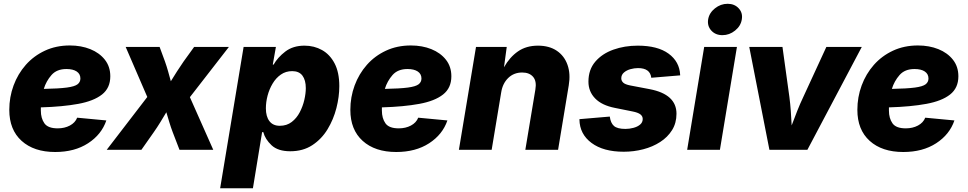

<svg xmlns="http://www.w3.org/2000/svg" viewBox="-20 -795 5137 1019"><path d="M272.9 11.7Q160.2 11.7 94.7 -47.4Q29.3 -106.4 29.3 -211.9Q29.3 -279.8 52 -341.3Q74.7 -402.8 116.9 -450.7Q159.2 -498.5 218.5 -526.1Q277.8 -553.7 350.6 -553.7Q410.6 -553.7 459.2 -534.2Q507.8 -514.6 536.6 -478Q565.4 -441.4 565.4 -390.1Q565.4 -328.1 521.5 -293.5Q477.5 -258.8 395.3 -243.7Q313 -228.5 196.8 -225.1Q196.8 -216.3 196.8 -208Q196.8 -167.5 215.6 -140.6Q234.4 -113.8 286.1 -113.8Q322.8 -113.8 350.8 -128.7Q378.9 -143.6 389.6 -170.4L544.4 -155.8Q519 -81.1 447.5 -34.7Q376 11.7 272.9 11.7ZM212.4 -323.2Q293 -324.7 334.7 -330.3Q376.5 -335.9 391.6 -347.7Q406.7 -359.4 406.7 -378.4Q406.7 -402.3 387.2 -415.5Q367.7 -428.7 332.5 -428.7Q281.2 -428.7 253.2 -396.7Q225.1 -364.7 212.4 -323.2Z M546.4 0 761.7 -280.3 647 -545.9H827.1L855.5 -468.8Q864.7 -442.9 872.1 -416.5Q879.4 -390.1 886.7 -363.8Q902.8 -390.1 919.7 -416.5Q936.5 -442.9 954.6 -468.8L1010.3 -545.9H1194.8L987.8 -279.3L1111.8 0H932.6L896.5 -93.8Q886.7 -119.6 878.7 -146.2Q870.6 -172.9 862.8 -199.2Q847.2 -172.9 830.8 -146.2Q814.5 -119.6 796.4 -93.8L730.5 0Z M1148.4 204.1 1272.9 -545.9H1444.3L1427.7 -452.1H1432.1Q1453.6 -490.2 1494.4 -521.5Q1535.2 -552.7 1596.2 -552.7Q1647.5 -552.7 1689.2 -529.3Q1731 -505.9 1755.9 -458.3Q1780.8 -410.6 1780.8 -337.9Q1780.8 -281.7 1765.4 -221.4Q1750 -161.1 1718.5 -109.1Q1687 -57.1 1637.7 -24.7Q1588.4 7.8 1520.5 7.8Q1455.1 7.8 1421.1 -24.2Q1387.2 -56.2 1377.4 -93.8H1371.1L1322.3 204.1ZM1464.8 -127.4Q1502 -127.4 1528.3 -147.7Q1554.7 -168 1571 -199.5Q1587.4 -231 1595.2 -265.1Q1603 -299.3 1603 -327.1Q1603 -369.6 1585.2 -393.6Q1567.4 -417.5 1530.8 -417.5Q1496.6 -417.5 1470.5 -399.2Q1444.3 -380.9 1426.8 -351.3Q1409.2 -321.8 1400.1 -287.4Q1391.1 -252.9 1391.1 -220.2Q1391.1 -176.8 1409.9 -152.1Q1428.7 -127.4 1464.8 -127.4Z M2083 11.7Q1970.2 11.7 1904.8 -47.4Q1839.4 -106.4 1839.4 -211.9Q1839.4 -279.8 1862.1 -341.3Q1884.8 -402.8 1927 -450.7Q1969.2 -498.5 2028.6 -526.1Q2087.9 -553.7 2160.6 -553.7Q2220.7 -553.7 2269.3 -534.2Q2317.9 -514.6 2346.7 -478Q2375.5 -441.4 2375.5 -390.1Q2375.5 -328.1 2331.5 -293.5Q2287.6 -258.8 2205.3 -243.7Q2123 -228.5 2006.8 -225.1Q2006.8 -216.3 2006.8 -208Q2006.8 -167.5 2025.6 -140.6Q2044.4 -113.8 2096.2 -113.8Q2132.8 -113.8 2160.9 -128.7Q2189 -143.6 2199.7 -170.4L2354.5 -155.8Q2329.1 -81.1 2257.6 -34.7Q2186 11.7 2083 11.7ZM2022.5 -323.2Q2103 -324.7 2144.8 -330.3Q2186.5 -335.9 2201.7 -347.7Q2216.8 -359.4 2216.8 -378.4Q2216.8 -402.3 2197.3 -415.5Q2177.7 -428.7 2142.6 -428.7Q2091.3 -428.7 2063.2 -396.7Q2035.2 -364.7 2022.5 -323.2Z M2640.1 -305.2 2589.4 0H2415.5L2506.3 -545.9H2669.4L2654.8 -438Q2685.1 -491.7 2729 -522.2Q2772.9 -552.7 2835 -552.7Q2895 -552.7 2935.1 -525.6Q2975.1 -498.5 2991.9 -450.9Q3008.8 -403.3 2998.5 -341.8L2941.9 0H2768.1L2821.3 -319.3Q2829.1 -364.3 2809.3 -387.2Q2789.6 -410.2 2751.5 -410.2Q2707 -410.2 2677.2 -381.1Q2647.5 -352.1 2640.1 -305.2Z M3290.5 10.3Q3182.1 10.3 3119.4 -36.4Q3056.6 -83 3055.2 -160.6V-162.6L3216.3 -176.3Q3220.7 -142.1 3238.5 -126.5Q3256.3 -110.8 3299.3 -110.8Q3320.8 -110.8 3342 -116.5Q3363.3 -122.1 3377.2 -133.8Q3391.1 -145.5 3391.1 -163.6Q3391.1 -178.2 3378.7 -188Q3366.2 -197.8 3336.4 -203.6L3244.1 -222.2Q3174.3 -235.8 3138.7 -272.5Q3103 -309.1 3103 -361.8Q3103 -425.3 3139.4 -467.8Q3175.8 -510.3 3235.4 -531.5Q3294.9 -552.7 3364.7 -552.7Q3470.2 -552.7 3528.3 -510.3Q3586.4 -467.8 3589.8 -397.5Q3589.8 -397 3589.8 -396.2Q3589.8 -395.5 3589.8 -395L3436.5 -382.3Q3430.7 -433.6 3366.2 -433.6Q3346.7 -433.6 3326.2 -428Q3305.7 -422.4 3291.5 -410.2Q3277.3 -397.9 3277.3 -379.4Q3277.3 -366.2 3287.6 -356.4Q3297.9 -346.7 3325.7 -341.3L3428.2 -321.8Q3570.3 -294.4 3570.3 -191.4Q3570.3 -142.1 3546.9 -104.5Q3523.4 -66.9 3483.6 -41.3Q3443.8 -15.6 3393.8 -2.7Q3343.8 10.3 3290.5 10.3Z M3627 0 3717.3 -545.9H3891.1L3800.8 0ZM3814 -608.4Q3777.3 -608.4 3755.1 -632.8Q3732.9 -657.2 3738.3 -691.9Q3744.1 -726.6 3774.4 -750.7Q3804.7 -774.9 3841.8 -774.9Q3878.4 -774.9 3900.6 -750.7Q3922.9 -726.6 3917 -691.9Q3911.6 -657.2 3881.3 -632.8Q3851.1 -608.4 3814 -608.4Z M4063.5 0 3956.5 -545.9H4132.8L4169.4 -281.2Q4174.3 -244.1 4177 -206.5Q4179.7 -168.9 4181.6 -129.4Q4196.3 -168.9 4211.2 -206.5Q4226.1 -244.1 4243.7 -281.2L4365.7 -545.9H4553.7L4265.1 0Z M4773.9 11.7Q4661.1 11.7 4595.7 -47.4Q4530.3 -106.4 4530.3 -211.9Q4530.3 -279.8 4553 -341.3Q4575.7 -402.8 4617.9 -450.7Q4660.2 -498.5 4719.5 -526.1Q4778.8 -553.7 4851.6 -553.7Q4911.6 -553.7 4960.2 -534.2Q5008.8 -514.6 5037.6 -478Q5066.4 -441.4 5066.4 -390.1Q5066.4 -328.1 5022.5 -293.5Q4978.5 -258.8 4896.2 -243.7Q4814 -228.5 4697.8 -225.1Q4697.8 -216.3 4697.8 -208Q4697.8 -167.5 4716.6 -140.6Q4735.4 -113.8 4787.1 -113.8Q4823.7 -113.8 4851.8 -128.7Q4879.9 -143.6 4890.6 -170.4L5045.4 -155.8Q5020 -81.1 4948.5 -34.7Q4877 11.7 4773.9 11.7ZM4713.4 -323.2Q4793.9 -324.7 4835.7 -330.3Q4877.4 -335.9 4892.6 -347.7Q4907.7 -359.4 4907.7 -378.4Q4907.7 -402.3 4888.2 -415.5Q4868.7 -428.7 4833.5 -428.7Q4782.2 -428.7 4754.2 -396.7Q4726.1 -364.7 4713.4 -323.2Z"/></svg>

Font: Inter Extra Bold
Style: Italic
Weight: 800
Italic angle: -9.39999°
Designer: Rasmus Andersson
Foundry: rsms
Version: Version 4.000;git-3c8e0fc